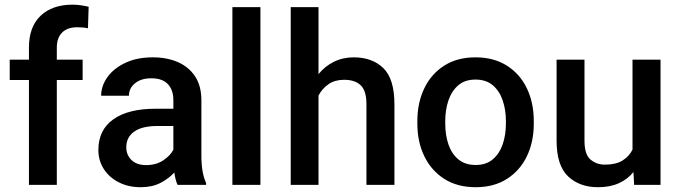

<svg xmlns="http://www.w3.org/2000/svg" viewBox="-20 -780 2866 810"><path d="M219.7 0H102.1V-442.4H21V-528.3H102.1V-579.1Q102.1 -667 151.4 -713.6Q200.7 -760.3 286.1 -760.3Q303.7 -760.3 320.8 -757.8Q337.9 -755.4 354 -751.5L351.1 -660.6Q332 -665 305.2 -665Q264.6 -665 242.2 -642.8Q219.7 -620.6 219.7 -579.1V-528.3H328.6V-442.4H219.7Z M729 0Q720.2 -19.5 715.3 -52.2Q692.4 -26.9 657.2 -8.5Q622.1 9.8 573.7 9.8Q522 9.8 481.4 -10.7Q440.9 -31.2 418 -66.9Q395 -102.5 395 -147.5Q395 -231.4 457.8 -276.4Q520.5 -321.3 636.2 -321.3H711.4V-357.9Q711.4 -399.9 688.5 -424.8Q665.5 -449.7 618.2 -449.7Q575.2 -449.7 549.6 -428.7Q523.9 -407.7 523.9 -376H406.7Q406.7 -418 433.6 -455.1Q460.4 -492.2 509.3 -515.1Q558.1 -538.1 624.5 -538.1Q684.1 -538.1 730.2 -518.1Q776.4 -498 803 -457.8Q829.6 -417.5 829.6 -356.9V-122.1Q829.6 -50.3 849.6 -7.8V0ZM596.7 -83.5Q638.7 -83.5 668.7 -103.5Q698.7 -123.5 711.4 -148.4V-248.5H645Q579.1 -248.5 545.9 -224.6Q512.7 -200.7 512.7 -158.7Q512.7 -126.5 534.7 -105Q556.6 -83.5 596.7 -83.5Z M1078.6 -750V0H960.4V-750Z M1323.7 -750V-467.3Q1350.6 -500.5 1388.4 -519.3Q1426.3 -538.1 1472.2 -538.1Q1550.3 -538.1 1597.2 -492.7Q1644 -447.3 1644 -339.4V0H1525.9V-340.3Q1525.9 -397.5 1501.5 -420.4Q1477.1 -443.4 1431.6 -443.4Q1393.1 -443.4 1366.2 -425Q1339.4 -406.7 1323.7 -377V0H1206.5V-750Z M1740.7 -258.3V-269.5Q1740.7 -346.2 1769.8 -407Q1798.8 -467.8 1853.8 -502.9Q1908.7 -538.1 1985.8 -538.1Q2063.5 -538.1 2118.7 -502.9Q2173.8 -467.8 2202.9 -407Q2231.9 -346.2 2231.9 -269.5V-258.3Q2231.9 -181.6 2202.9 -121.1Q2173.8 -60.5 2118.9 -25.4Q2064 9.8 1986.8 9.8Q1909.2 9.8 1854.2 -25.4Q1799.3 -60.5 1770 -121.1Q1740.7 -181.6 1740.7 -258.3ZM1858.4 -269.5V-258.3Q1858.4 -210.4 1871.8 -170.9Q1885.3 -131.3 1913.6 -107.7Q1941.9 -84 1986.8 -84Q2030.8 -84 2058.8 -107.7Q2086.9 -131.3 2100.6 -170.9Q2114.3 -210.4 2114.3 -258.3V-269.5Q2114.3 -316.4 2100.8 -356.2Q2087.4 -396 2059.1 -420.2Q2030.8 -444.3 1985.8 -444.3Q1941.4 -444.3 1913.3 -420.2Q1885.3 -396 1871.8 -356.2Q1858.4 -316.4 1858.4 -269.5Z M2655.3 0 2652.3 -54.2Q2627.9 -23.9 2590.8 -7.1Q2553.7 9.8 2502.9 9.8Q2424.8 9.8 2376.5 -36.1Q2328.1 -82 2328.1 -187V-528.3H2445.8V-186Q2445.8 -128.4 2471.2 -106.9Q2496.6 -85.4 2531.7 -85.4Q2578.1 -85.4 2606.2 -102.8Q2634.3 -120.1 2648.4 -148.9V-528.3H2766.6V0Z"/></svg>

Font: Vazirmatn UI Medium
Style: Regular
Weight: 500
Designer: Saber Rastikerdar
Foundry: Saber Rastikerdar
Version: Version 33.003